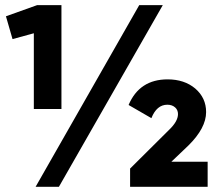

<svg xmlns="http://www.w3.org/2000/svg" viewBox="-20 -720 853 740"><path d="M216.8 -299.8Q190.4 -299.8 110.4 -299.8Q110.4 -373 110.4 -591.8Q89.8 -585.9 28.3 -569.3Q21.5 -590.8 2.9 -657.2Q33.2 -668 123 -700.2Q146.5 -700.2 216.8 -700.2Q216.8 -599.6 216.8 -299.8ZM516.6 -700.2Q539.1 -700.2 607.4 -700.2Q506.8 -525.4 207 0Q184.6 0 117.2 0Q216.8 -174.8 516.6 -700.2ZM640.6 -96.7Q675.8 -96.7 780.3 -96.7Q780.3 -72.3 780.3 0Q705.1 0 481.4 0Q481.4 -17.6 481.4 -70.3Q518.6 -107.4 630.9 -218.8Q666 -252 666 -280.3Q666 -295.9 655.3 -305.7Q643.6 -316.4 625 -316.4Q584 -316.4 563.5 -264.6Q534.2 -281.2 475.6 -315.4Q517.6 -414.1 626 -414.1Q690.4 -414.1 732.4 -378.9Q774.4 -342.8 774.4 -288.1Q774.4 -226.6 706.1 -159.2Q684.6 -138.7 640.6 -96.7Z"/></svg>

Font: LeFont
Style: Regular
Weight: 700
Designer: Leryon MEDIA
Version: Version 1.0